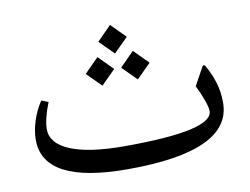

<svg xmlns="http://www.w3.org/2000/svg" viewBox="-69 -673 1039 798"><g transform="rotate(-10 450.5 -274.0)"><path d="M440.4 -575.7 500.5 -515.1 440.4 -455.1 380.4 -515.1ZM515.1 -453.1 575.2 -392.6 515.1 -332.5 455.1 -392.6ZM365.7 -453.1 425.8 -392.6 365.7 -332.5 305.7 -392.6ZM412.6 -68.8Q786.1 -68.8 786.1 -151.9Q786.1 -167.5 773.9 -200.7Q761.7 -233.9 747.1 -262.7L787.6 -336.4Q794.9 -350.1 802.7 -336.4Q824.7 -296.9 835.9 -258.8Q847.2 -220.7 847.2 -176.3Q847.2 27.8 409.2 27.8Q53.7 27.8 53.7 -158.2Q53.7 -195.8 66.9 -237.5Q80.1 -279.3 104.5 -315.9L133.3 -304.7Q106.4 -235.8 106.4 -194.3Q106.4 -134.3 184.3 -101.6Q262.2 -68.8 412.6 -68.8Z"/></g></svg>

Font: Parastoo FD
Style: FD
Weight: 400
Foundry: Saber Rastikerdar (saber.rastikerdar@gmail.com)
Version: Version 2.0.1